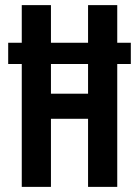

<svg xmlns="http://www.w3.org/2000/svg" viewBox="-20 -730 543 750"><path d="M65 0V-480H12V-563H65V-710H179V-563H324V-710H438V-563H491V-480H438V0H324V-266H179V0ZM179 -364H324V-480H179Z"/></svg>

Font: Special Gothic Condensed Medium
Style: Regular
Weight: 500
Width: 3
Designer: Alistair McCready
Foundry: Monolith
Version: Version 1.000; ttfautohint (v1.8.4.7-5d5b)